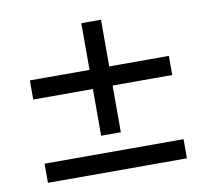

<svg xmlns="http://www.w3.org/2000/svg" viewBox="-65 -601 729 672"><g transform="rotate(-10 300.0 -265.0)"><path d="M265 -130V-296H53V-364H265V-530H335V-364H547V-296H335V-130ZM53 0V-68H547V0Z"/></g></svg>

Font: Mulish Medium
Style: Regular
Weight: 500
Designer: Vernon Adams
Foundry: Vernon Adams
Version: Version 3.603; ttfautohint (v1.8.3)